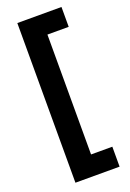

<svg xmlns="http://www.w3.org/2000/svg" viewBox="-169 -859 689 1017"><g transform="rotate(-20 175.5 -350.0)"><path d="M70.3 -800H319.2V-688.1H199.3V-12.4H319.2V100H70.3Z"/></g></svg>

Font: AF Albert Sans Medium
Style: Regular
Weight: 500
Designer: Andreas Rasmussen
Foundry: a.Foundry
Version: Version 1.300;Glyphs 3.2 (3231)